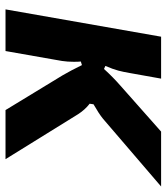

<svg xmlns="http://www.w3.org/2000/svg" viewBox="26 -630 604 696"><g transform="rotate(90 328.0 -282.0)"><path d="M14 0 113 -564H265L245 -452Q241 -428 236 -409Q231 -390 219 -362L230 -357Q259 -389 291 -417L457 -564H656L410 -353Q393 -339 358 -319L356 -305Q378 -288 394 -263L557 0H379L253 -207Q236 -236 216 -277L203 -273Q204 -264 204 -248Q204 -224 201 -205Q198 -186 197 -182L165 0Z"/></g></svg>

Font: Open Sauce Sans ExBold Italic
Style: Regular
Weight: 800
Italic angle: -10°
Designer: Alfredo Marco Pradil
Foundry: Creative Sauce Fz LLC
Version: Version 1.477